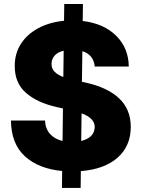

<svg xmlns="http://www.w3.org/2000/svg" viewBox="-20 -838 701 949"><path d="M286.2 90.9 287.3 7.1Q171.5 -3.6 103.5 -65.2Q35.5 -126.8 34.1 -242.2H202.4Q204.5 -201 227.6 -175.6Q250.7 -150.2 289.1 -141L291.2 -301.8L255.7 -310Q161.6 -331.7 107.1 -380.1Q52.6 -428.6 52.9 -511.4Q52.6 -573.2 83.3 -621.1Q114 -669 169.2 -698.7Q224.4 -728.3 296.5 -735.4L297.6 -818.2H389.9L388.8 -734.4Q493.6 -721.6 554.5 -661Q615.4 -600.5 616.5 -509.2H448.2Q442.8 -567.5 387.1 -585.2L384.9 -433.9L403.8 -429.7Q511.4 -405.9 568.7 -351.9Q626.1 -297.9 626.4 -210.9Q626.1 -115.8 561.1 -58.6Q496.1 -1.4 379.6 7.8L378.6 90.9ZM381.4 -141.3Q447.4 -157.7 448.2 -211.3Q447.4 -254.6 383.2 -277.7ZM293 -457.4 294.7 -587.4Q264.9 -580.3 250 -563.2Q235.1 -546.2 234.7 -523.4Q234 -499.6 249.5 -483.8Q264.9 -468 293 -457.4Z"/></svg>

Font: Inter UI Extra Bold
Style: Regular
Weight: 800
Designer: Rasmus Andersson
Foundry: rsms
Version: 3.2;8d6f07862